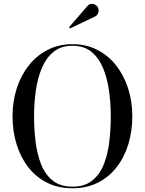

<svg xmlns="http://www.w3.org/2000/svg" viewBox="-20 -996 774 1026"><path d="M489 -908.5 354.5 -844 349 -850.5 446.5 -963Q461 -979.5 478.2 -974.8Q495.5 -970 502.5 -957.5Q509.5 -945 505.5 -929.8Q501.5 -914.5 489 -908.5ZM367.5 10Q291 10 231.5 -19.8Q172 -49.5 131 -102.5Q90 -155.5 68.5 -225.2Q47 -295 47 -375Q47 -455 69.8 -524.8Q92.5 -594.5 134.8 -647.5Q177 -700.5 236 -730.2Q295 -760 367.5 -760Q439.5 -760 498.5 -730.2Q557.5 -700.5 599.5 -647.5Q641.5 -594.5 664.2 -524.8Q687 -455 687 -375Q687 -295 665.8 -225.2Q644.5 -155.5 603.2 -102.5Q562 -49.5 502.8 -19.8Q443.5 10 367.5 10ZM367.5 -751.5Q306 -751.5 266 -718.8Q226 -686 203.2 -631.5Q180.5 -577 171.2 -510Q162 -443 162 -375Q162 -307 170 -240Q178 -173 199.5 -118.5Q221 -64 261.5 -31.2Q302 1.5 367.5 1.5Q432.5 1.5 473 -31.2Q513.5 -64 535 -118.5Q556.5 -173 564.2 -240Q572 -307 572 -375Q572 -443 562.8 -510Q553.5 -577 531 -631.5Q508.5 -686 468.8 -718.8Q429 -751.5 367.5 -751.5Z"/></svg>

Font: Bodoni* 24pt
Style: Regular
Weight: 400
Version: Version 2.3